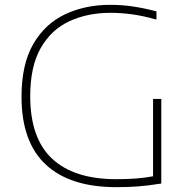

<svg xmlns="http://www.w3.org/2000/svg" viewBox="-20 -769 788 794"><path d="M461 5Q270 5 169.5 -88.2Q69 -181.5 69 -369Q69 -503 117.5 -586.8Q166 -670.5 249 -709.8Q332 -749 435 -749Q484.5 -749 530 -742.2Q575.5 -735.5 627 -722V-688Q568 -704.5 522.8 -710.2Q477.5 -716 437 -716Q342.5 -716 267.5 -681.5Q192.5 -647 148.8 -571Q105 -495 105 -371Q105 -197 195.8 -112.5Q286.5 -28 461 -28Q508 -28 544.8 -31Q581.5 -34 613 -40V-360H647V-10Q591 -1 549.2 2Q507.5 5 461 5Z"/></svg>

Font: Encode Sans Expanded Thin
Style: Regular
Weight: 100
Width: 7
Designer: Multiple Designers
Foundry: Impallari Type
Version: Version 3.000; ttfautohint (v1.8.3) -l 8 -r 50 -G 200 -x 14 